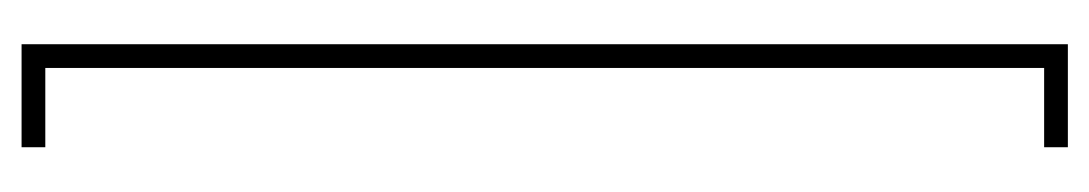

<svg xmlns="http://www.w3.org/2000/svg" viewBox="-436 -354 1010 178"><g transform="rotate(90 69.0 -265.0)"><path d="M21 220V-750H116.5V-728H43V198H116.5V220Z"/></g></svg>

Font: Imbue 50pt ExtraLight
Style: Regular
Weight: 200
Designer: Tyler Finck
Foundry: Etcetera Type Company
Version: Version 1.102; ttfautohint (v1.8.3)